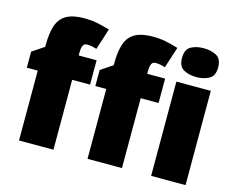

<svg xmlns="http://www.w3.org/2000/svg" viewBox="-106 -932 1332 1088"><g transform="rotate(15 560.0 -388.0)"><path d="M393 -410H288V0H86V-410H22V-504L92 -551V-560Q92 -632 107.5 -677Q123 -722 161 -743.5Q199 -765 266 -765Q306 -765 338.5 -758.5Q371 -752 415 -739L375 -615Q363 -619 348.5 -622Q334 -625 318 -625Q302 -625 295 -611.5Q288 -598 288 -568V-553H393ZM795 -410H690V0H488V-410H424V-504L494 -551V-560Q494 -632 509.5 -677Q525 -722 563 -743.5Q601 -765 668 -765Q708 -765 740.5 -758.5Q773 -752 817 -739L777 -615Q765 -619 750.5 -622Q736 -625 720 -625Q704 -625 697 -611.5Q690 -598 690 -568V-553H795ZM1063 -553V0H861V-553ZM963 -776Q1006 -776 1037.5 -759Q1069 -742 1069 -691Q1069 -642 1037.5 -624.5Q1006 -607 963 -607Q919 -607 888 -624.5Q857 -642 857 -691Q857 -742 888 -759Q919 -776 963 -776Z"/></g></svg>

Font: Noto Sans Display Black
Style: Regular
Weight: 900
Designer: Monotype Design Team
Foundry: Monotype Imaging Inc.
Version: Version 2.003